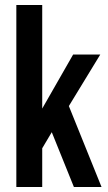

<svg xmlns="http://www.w3.org/2000/svg" viewBox="-20 -744 429 764"><path d="M45 0V-724H148V-312L271 -527H379L254 -322L384 0H274L186 -218L148 -154V0Z"/></svg>

Font: Archivo ExtraCondensed SemiBold
Style: Regular
Weight: 600
Width: 2
Designer: Hector Gatti
Foundry: Omnibus-Type
Version: Version 2.001